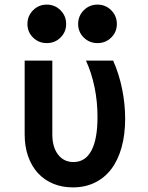

<svg xmlns="http://www.w3.org/2000/svg" viewBox="-20 -803 640 833"><path d="M471 -540H353Q377 -488 390 -425.5Q403 -363 403 -295Q403 -199 376.5 -149.5Q350 -100 299 -100Q256.6 -100 231.8 -132.5Q207 -165 207 -220V-540H87V-220Q87 -167.3 102 -124.7Q117 -82 144.6 -52Q172.3 -22 210.8 -6Q249.3 10 295.9 10Q349 10 391.2 -10.5Q433.5 -31 462.8 -69.5Q492 -108 507.5 -163.5Q523 -219 523 -288Q523 -351 510 -416Q497 -481 471 -540ZM99 -699Q99 -664 123.5 -640Q148 -616 183 -616Q218 -616 242.5 -640Q267 -664 267 -699Q267 -734 242.5 -758.5Q218 -783 183 -783Q148 -783 123.5 -758.5Q99 -734 99 -699ZM319 -699Q319 -664 343.5 -640Q368 -616 403 -616Q438 -616 462.5 -640Q487 -664 487 -699Q487 -734 462.5 -758.5Q438 -783 403 -783Q368 -783 343.5 -758.5Q319 -734 319 -699Z"/></svg>

Font: CommitMonoV143 ExtLt
Style: Regular
Weight: 200
Monospace: yes
Designer: Eigil Nikolajsen
Foundry: Eigil Nikolajsen
Version: Version 1.143